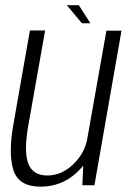

<svg xmlns="http://www.w3.org/2000/svg" viewBox="-20 -712 489 738"><path d="M296.5 0H343L447 -594H389L301 -97ZM153.5 -595H95L31 -231Q11.5 -119.5 32 -57Q52.5 5.5 135.5 5.5Q215 5.5 272.5 -46.5Q330 -98.5 341 -161L317 -184.5Q306.5 -123.5 261.5 -80.5Q216.5 -37.5 162 -37.5Q106.5 -37.5 88.8 -83.2Q71 -129 89 -231ZM295 -622.5H327.5L283 -692H237Z"/></svg>

Font: Anybody SemiCondensed Light
Style: Italic
Weight: 300
Width: 4
Italic angle: -10°
Version: Version 1.113;gftools[0.9.25]